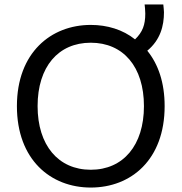

<svg xmlns="http://www.w3.org/2000/svg" viewBox="-20 -824 816 863"><path d="M627 -347C627 -171 534 -61 388 -61C242 -61 149 -171 149 -347C149 -524 242 -632 388 -632C534 -632 627 -524 627 -347ZM720 -347C720 -453 691 -536 642 -596C701 -645 717 -708 717 -769C717 -778 715 -792 714 -804H630C631 -798 633 -776 633 -763C633 -712 621 -680 587 -647C532 -691 462 -712 388 -712C209 -712 56 -587 56 -347C56 -106 208 19 388 19C569 19 720 -106 720 -347Z"/></svg>

Font: Repo
Style: Regular
Weight: 400
Designer: Stefan Peev
Foundry: Context Ltd
Version: Version 0.000